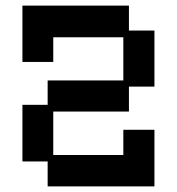

<svg xmlns="http://www.w3.org/2000/svg" viewBox="-20 -653 632 685"><path d="M150 12V-77H60V-279H150V-366H420V-520H170V-432H60V-633H440V-544H531V-344H440V-255H170V-100H420V-190H531V12Z"/></svg>

Font: Pixelify Sans Medium
Style: Regular
Weight: 500
Designer: Stefie Justprince
Foundry: Typecalism Foundryline
Version: Version 1.000;February 13, 2025;FontCreator 15.0.0.3015 64-b